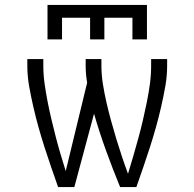

<svg xmlns="http://www.w3.org/2000/svg" viewBox="-20 -760 790 780"><path d="M216 0Q202 -40 188 -80.5Q174 -121 161 -161.5Q148 -202 136.5 -243Q125 -284 115.5 -325.5Q106 -367 98.5 -409Q91 -451 91 -494V-520H156V-494Q156 -457 161 -421Q166 -385 173 -349Q180 -313 188.5 -277Q197 -241 206 -206Q215 -171 225.5 -135.5Q236 -100 247 -65L334 -424Q331 -441 329.5 -458.5Q328 -476 328 -494V-520H392V-494Q392 -456 398 -418.5Q404 -381 412.5 -344Q421 -307 431 -270.5Q441 -234 452 -197.5Q463 -161 475 -125Q487 -89 500 -54Q511 -90 521.5 -126Q532 -162 542 -198.5Q552 -235 560.5 -271.5Q569 -308 576.5 -345Q584 -382 589 -419Q594 -456 594 -494V-520H659V-494Q659 -451 651.5 -409Q644 -367 634.5 -325.5Q625 -284 613.5 -243Q602 -202 589 -161.5Q576 -121 562 -80.5Q548 -40 534 0H468Q438 -73 411 -147.5Q384 -222 362 -298L282 0ZM173 -600V-740H577V-600H518V-688H404V-600H346V-688H232V-600Z"/></svg>

Font: Iosevka Aile Light
Style: Regular
Weight: 300
Designer: Belleve Invis
Foundry: Belleve Invis
Version: Version 27.3.5; ttfautohint (v1.8.4)